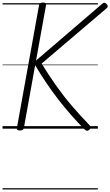

<svg xmlns="http://www.w3.org/2000/svg" viewBox="-20 -1014 870 1513"><path d="M136 14Q122 14 116.5 9.5Q111 5 113 -5L288 -975Q291 -994 318 -994Q346 -994 343 -975L264 -537L784 -983Q795 -993 803 -992.5Q811 -992 820 -982Q830 -971 829.5 -964Q829 -957 819 -948L308 -513Q365 -420 425.5 -335Q486 -250 552 -173.5Q618 -97 687 -26Q696 -17 695 -9Q694 -1 683 10Q672 18 663 16Q654 14 645 4Q591 -50 538.5 -110Q486 -170 437 -233.5Q388 -297 343 -364Q298 -431 257 -500L168 -5Q166 5 158.5 9.5Q151 14 136 14ZM0 469H751V479H0ZM0 -20H751V0H0ZM0 -505H751V-500H0ZM0 -989H751V-979H0Z"/></svg>

Font: Playwrite DE VA Guides
Style: Regular
Weight: 400
Designer: Veronika Burian, José Scaglione
Foundry: TypeTogether
Version: Version 1.003